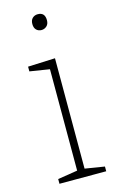

<svg xmlns="http://www.w3.org/2000/svg" viewBox="-114 -777 510 825"><g transform="rotate(-15 141.0 -364.0)"><path d="M252 -21V0H44V-21L132 -35V-486L44 -500V-521L165 -526V-35ZM141 -658Q127 -658 118 -667Q109 -676 109 -693Q109 -710 118.5 -719Q128 -728 142 -728Q174 -728 174 -693Q174 -676 164 -667Q154 -658 141 -658Z"/></g></svg>

Font: Bitter ExtraLight
Style: Regular
Weight: 200
Designer: Sol Matas, and Bitter project Authors
Foundry: Sol Matas
Version: Version 2.001